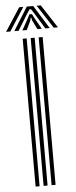

<svg xmlns="http://www.w3.org/2000/svg" viewBox="-103 -1003 408 1035"><g transform="rotate(-5 100.5 -485.5)"><path d="M133 0V-800H154.5V0ZM46.5 0V-800H68V0ZM89.8 0V-800H111.2V0ZM-39.5 -844.8 42.5 -970.8H64.8L-16.5 -844.8ZM5 -844.8 83.8 -970.8H118.2L196.8 -844.8H173.2L123 -927L105.2 -954.5H96.5L78.8 -927L28.5 -844.8ZM218.5 -844.8 137 -970.8H159.2L241.2 -844.8ZM48.8 -844.8 83 -906.2 93.8 -928H108L118.8 -906.2L153.8 -844.8H130L106 -893.8L102.5 -909.2H99.2L95.8 -893.8L72.5 -844.8Z"/></g></svg>

Font: Big Shoulders Inline Display
Style: Bold
Weight: 700
Designer: Patric King
Foundry: XO Type Co
Version: Version 1.000